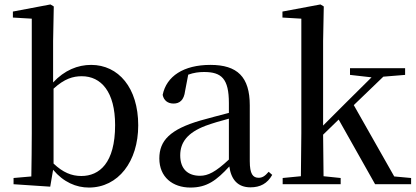

<svg xmlns="http://www.w3.org/2000/svg" viewBox="-20 -829 1873 864"><path d="M380 15C512 15 602 -102 602 -265C602 -434 513 -537 390 -537C330 -537 270 -513 219 -458V-644L222 -800L207 -809L38 -777V-750L123 -745V-230C123 -175 122 -92 121 -35L41 -28V0L206 11L219 -65C266 -9 323 15 380 15ZM221 -430C270 -475 309 -486 348 -486C435 -486 498 -416 498 -266C498 -95 427 -37 346 -37C302 -37 263 -53 221 -93Z M1107 14C1151 14 1183 -3 1205 -42L1189 -56C1172 -36 1160 -29 1144 -29C1118 -29 1104 -46 1104 -104V-355C1104 -483 1048 -537 927 -537C806 -537 729 -486 712 -402C717 -377 735 -363 761 -363C788 -363 808 -378 813 -420L827 -493C852 -502 875 -505 898 -505C977 -505 1010 -475 1010 -365V-321C968 -310 922 -298 883 -287C745 -247 697 -196 697 -116C697 -32 757 15 837 15C911 15 954 -17 1012 -80C1020 -21 1050 14 1107 14ZM1010 -111C950 -55 916 -38 880 -38C826 -38 791 -68 791 -130C791 -189 824 -232 905 -263C935 -274 972 -285 1010 -295Z M1555 -492 1652 -481 1540 -370 1434 -264V-644L1437 -800L1422 -809L1251 -777V-750L1336 -745V-230L1334 -36L1252 -28V0H1513V-28L1436 -36L1434 -223L1504 -291L1668 0H1830V-28L1754 -35L1572 -356L1705 -484L1803 -492V-522H1555Z"/></svg>

Font: Noto Serif TC Medium
Style: Regular
Weight: 500
Designer: Ryoko NISHIZUKA 西塚涼子 (kana & ideographs); Frank Grießhammer (Latin, Greek & Cyrillic); Wenlong ZHANG 张文龙 (bopomofo); San
Foundry: Adobe
Version: Version 2.001;hotconv 1.1.0;makeotfexe 2.6.0